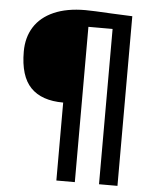

<svg xmlns="http://www.w3.org/2000/svg" viewBox="-57 -883 759 931"><g transform="rotate(5 322.5 -417.5)"><path d="M40.5 -609.4Q40.5 -678.2 72.5 -729Q104.5 -779.8 167.5 -807.6Q230.5 -835.4 320.8 -835.4Q356 -835.4 448.2 -830.1Q525.9 -826.2 549.8 -825.7V0H460V-755.9H342.3V0H252.4V-379.4Q147 -379.4 93.8 -434.6Q40.5 -489.7 40.5 -609.4Z"/></g></svg>

Font: Merriweather Sans
Style: Regular
Weight: 400
Designer: Eben Sorkin
Foundry: Eben Sorkin
Version: Version 1.006; ttfautohint (v1.4.1) -l 6 -r 50 -G 0 -x 11 -H